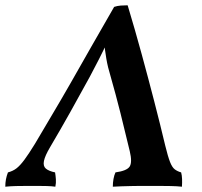

<svg xmlns="http://www.w3.org/2000/svg" viewBox="-50 -702 764 725"><path d="M-30 3Q-30 -12 -27.5 -25Q-25 -38 -20 -51Q-1 -56 12.5 -66.5Q26 -77 42 -98.5Q58 -120 82 -159Q113 -212 147 -269Q181 -326 217 -389Q253 -452 293.5 -523.5Q334 -595 381 -676Q393 -680 406 -681Q419 -682 432 -682Q460 -589 485 -497.5Q510 -406 532.5 -319Q555 -232 574 -152Q584 -111 592 -90.5Q600 -70 610 -62.5Q620 -55 634 -51Q637 -40 637.5 -26Q638 -12 637 3Q619 1 595 0.5Q571 0 548 0Q525 0 510 0Q497 0 480.5 0Q464 0 445.5 0.5Q427 1 409 1.5Q391 2 376 3Q376 -12 378.5 -26Q381 -40 386 -51Q429 -57 439.5 -73Q450 -89 440 -131Q423 -203 405 -274.5Q387 -346 367 -416Q357 -448 351.5 -480.5Q346 -513 342 -552H359Q341 -512 324 -479Q307 -446 289 -412Q253 -346 215.5 -279Q178 -212 139 -146Q120 -114 116 -94.5Q112 -75 123 -65.5Q134 -56 158 -51Q160 -39 161 -25Q162 -11 159 3Q145 1 127.5 0.5Q110 0 92 0Q74 0 57 0Q32 0 11 0.5Q-10 1 -30 3Z"/></svg>

Font: Vollkorn SemiBold
Style: Italic
Weight: 600
Italic angle: -11°
Designer: Friedrich Althausen
Foundry: Friedrich Althausen
Version: Version 5.000